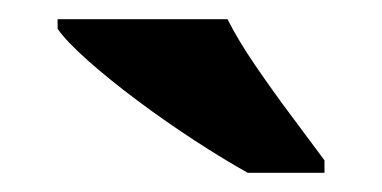

<svg xmlns="http://www.w3.org/2000/svg" viewBox="-20 -786 398 200"><path d="M238 -606Q213 -620 183 -639.5Q153 -659 123.5 -681Q94 -703 71.5 -723Q49 -743 40 -756V-766H217Q228 -744 246.5 -717Q265 -690 284.5 -664Q304 -638 318 -619V-606Z"/></svg>

Font: Noto Serif Telugu ExtraBold
Style: Regular
Weight: 800
Designer: Jelle Bosma - Monotype Design Team
Foundry: Monotype Imaging Inc.
Version: Version 2.005; ttfautohint (v1.8.4.7-5d5b)